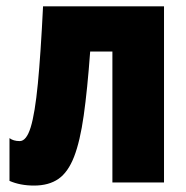

<svg xmlns="http://www.w3.org/2000/svg" viewBox="-20 -573 585 603"><path d="M495.1 0H333V-411.1H263.2Q254.4 -291 242.9 -210Q231.4 -128.9 212.6 -80.6Q193.8 -32.2 163.6 -11.2Q133.3 9.8 86.9 9.8Q43.5 9.8 9.8 -4.9V-139.2Q22 -129.9 42 -129.9Q63 -129.9 76.4 -173.3Q89.8 -216.8 98.9 -310.3Q107.9 -403.8 115.2 -553.2H495.1Z"/></svg>

Font: Open Sans Condensed ExtraBold
Style: Regular
Weight: 800
Width: 3
Designer: Monotype Design Team
Foundry: Monotype Imaging Inc.
Version: Version 3.000; ttfautohint (v1.8.4)